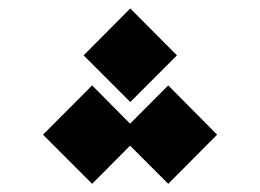

<svg xmlns="http://www.w3.org/2000/svg" viewBox="-20 -871 626 462"><path d="M293.5 -625.5 181.2 -737.8 293.5 -850.6 405.8 -737.8ZM384.8 -428.7 266.6 -546.9 384.8 -665.5 502.4 -546.9ZM201.7 -428.7 83.5 -546.9 201.7 -665.5 319.3 -546.9Z"/></svg>

Font: Cascadia Mono Medium
Style: Regular
Weight: 500
Monospace: yes
Designer: Aaron Bell
Foundry: Saja Typeworks
Version: Version 2407.024